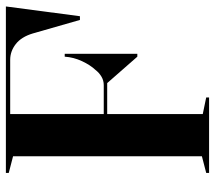

<svg xmlns="http://www.w3.org/2000/svg" viewBox="-60 -688 748 669"><g transform="rotate(-90 314.5 -354.0)"><path d="M46 0V-10L104 -25V-683L46 -698V-708H626L592 -450H579L532 -614Q520 -654 495 -673.5Q470 -693 440 -693H251V-367H352Q368 -367 381.5 -375Q395 -383 405 -396Q422 -414 435.5 -443Q449 -472 451 -503H461V-250H451L359 -355H251V-22L309 -10V0Z"/></g></svg>

Font: Kalnia Medium
Style: Regular
Weight: 500
Designer: Frida Medrano
Foundry: Frida Medrano
Version: Version 1.105